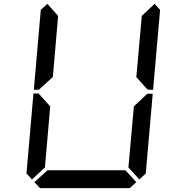

<svg xmlns="http://www.w3.org/2000/svg" viewBox="-20 -975 984 995"><path d="M145.5 -44.9 117.2 -76.2 153.3 -490.2H180.7L184.6 -485.4L240.2 -423.8L212.9 -107.4ZM186.5 -514.6 182.6 -509.8H155.3L191.4 -923.8L225.6 -955.1L281.2 -892.6L253.9 -576.2ZM739.3 -485.4 745.1 -489.3H771.5L735.4 -76.2L702.1 -44.9L645.5 -107.4L673.8 -423.8ZM781.2 -955.1 809.6 -923.8 773.4 -509.8H747.1L742.2 -513.7L686.5 -575.2L714.8 -892.6ZM686.5 -31.2 652.3 0H187.5L158.2 -31.2L226.6 -92.8H629.9Z"/></svg>

Font: my7seg
Style: Book
Weight: 400
Italic angle: -5°
Designer: Keshikan(Twitter:@keshinomi_88pro)
Version: Version 0.46